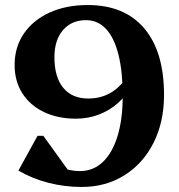

<svg xmlns="http://www.w3.org/2000/svg" viewBox="-20 -726 709 762"><path d="M328 -706Q474 -706 552.5 -613.5Q631 -521 631 -349Q631 -242 589.5 -159.5Q548 -77 474 -30.5Q400 16 304 16Q236 16 172 -0.5Q108 -17 53 -49L129 -187H152L273 -19L163 -24L152 -112Q215 -47 297 -47Q350 -47 388 -83Q426 -119 446.5 -186Q467 -253 467 -345Q467 -442 450 -509.5Q433 -577 400.5 -611.5Q368 -646 321 -646Q264 -646 230 -606.5Q196 -567 196 -499Q196 -420 231 -377.5Q266 -335 330 -335Q381 -335 420.5 -358.5Q460 -382 489 -429L501 -387Q481 -346 447.5 -316.5Q414 -287 371.5 -271Q329 -255 281 -255Q209 -255 154 -281.5Q99 -308 68.5 -356Q38 -404 38 -468Q38 -539 74.5 -592.5Q111 -646 176.5 -676Q242 -706 328 -706Z"/></svg>

Font: Platypi Light SemiBold
Style: Regular
Weight: 600
Version: Version 1.200